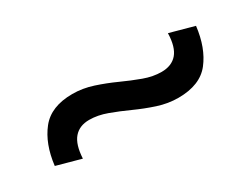

<svg xmlns="http://www.w3.org/2000/svg" viewBox="-31 -496 617 473"><g transform="rotate(-30 277.5 -259.5)"><path d="M110 -178 41 -197Q48 -256 77 -292.5Q106 -329 167 -329Q196 -329 225 -319.5Q254 -310 281.5 -297.5Q309 -285 335 -275.5Q361 -266 385 -266Q414 -266 429.5 -284Q445 -302 446 -341L515 -322Q508 -263 479.5 -226.5Q451 -190 389 -190Q360 -190 331 -199.5Q302 -209 274.5 -221.5Q247 -234 221 -243.5Q195 -253 171 -253Q143 -253 127.5 -235Q112 -217 110 -178Z"/></g></svg>

Font: Atkinson Hyperlegible Next
Style: Regular
Weight: 400
Designer: Elliott Scott, Megan Eiswerth, Linus Boman, Theodore Petrosky, Letters from Sweden
Foundry: Applied Design Works, Letters from Sweden
Version: Version 2.001